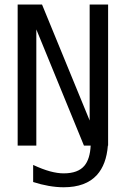

<svg xmlns="http://www.w3.org/2000/svg" viewBox="-20 -624 540 823"><path d="M368.7 0H339.8L135.7 -498V0H55.7V-604.5H160.2L364.3 -107.4V-604.5H443.4V0H442.4Q436 81.1 395.5 126Q347.7 178.7 252.9 178.7Q222.7 178.7 189 172.9Q155.3 167 122.1 156.2V83Q162.1 101.6 194.3 110.4Q226.6 119.1 252.9 119.1Q314.5 119.1 341.8 86.4Q365.7 58.1 368.7 0Z"/></svg>

Font: BabelStone Irk Bitig Colour
Style: Regular
Weight: 400
Designer: Andrew West
Foundry: BabelStone
Version: Version 1.03 June 7, 2023